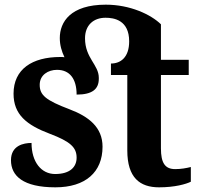

<svg xmlns="http://www.w3.org/2000/svg" viewBox="-20 -792 856 822"><path d="M217 10C346 10 419 -55 419 -164C419 -247 360 -293 278 -324C175 -363 150 -385 150 -429C150 -471 186 -493 224 -493C279 -493 308 -454 308 -387C376 -387 403 -411 403 -455C403 -456 403 -457 403 -459C403 -515 344 -543 344 -628C344 -684 380 -716 432 -716C468 -716 533 -706 533 -615C533 -546 496 -520 455 -520V-471H525V-148C525 -31 579 10 661 10C729 10 777 -4 797 -14V-77C777 -72 755 -68 730 -68C686 -68 669 -95 669 -157V-471H788V-536H669V-688C626 -730 537 -772 433 -772C282 -772 236 -698 236 -629C236 -599 244 -572 256 -547C250 -548 244 -548 238 -548C118 -548 38 -496 38 -391C38 -302 93 -257 194 -219C281 -186 308 -161 308 -117C308 -78 281 -47 216 -47C157 -47 115 -98 115 -180C81 -180 27 -169 27 -106C27 -39 79 10 217 10Z"/></svg>

Font: Noto Serif SemiCondensed
Style: Bold
Weight: 700
Width: 4
Designer: Monotype Design Team
Foundry: Monotype Imaging Inc.
Version: Version 2.015